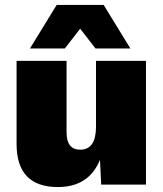

<svg xmlns="http://www.w3.org/2000/svg" viewBox="-20 -746 659 776"><path d="M507 -550H366L304 -630L242 -550H101L209 -726H399ZM214 10Q47 10 47 -164V-500H249V-211Q249 -141 304 -141Q368 -141 368 -234V-500H570V0H389L384 -100Q339 10 214 10Z"/></svg>

Font: Elaine Sans ExtraBold
Style: Regular
Weight: 800
Designer: Wei Huang
Foundry: Wei Huang
Version: Version 2.001;December 24, 2019;FontCreator 12.0.0.2547 64-b